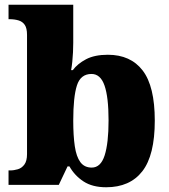

<svg xmlns="http://www.w3.org/2000/svg" viewBox="-20 -780 715 810"><path d="M428 10Q370 10 332.5 -14.5Q295 -39 273 -78H265L228 0H16V-61H22Q39 -61 55.5 -66Q72 -71 83 -86Q94 -101 94 -130V-633Q94 -661 84.5 -675Q75 -689 58 -694Q41 -699 20 -699H16V-760H289V-599Q289 -581 288 -560Q287 -539 285 -519.5Q283 -500 280 -484H287Q307 -511 343 -530Q379 -549 435 -549Q531 -549 582 -482.5Q633 -416 633 -271Q633 -125 580.5 -57.5Q528 10 428 10ZM367 -73Q405 -73 421.5 -124.5Q438 -176 438 -272Q438 -370 421 -419Q404 -468 366 -468Q320 -468 304.5 -419.5Q289 -371 289 -271Q289 -208 295.5 -163.5Q302 -119 319 -96Q336 -73 367 -73Z"/></svg>

Font: Noto Serif Tibetan Black
Style: Regular
Weight: 900
Version: Version 2.103